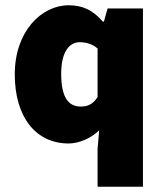

<svg xmlns="http://www.w3.org/2000/svg" viewBox="-20 -532 620 728"><path d="M350 176H522V-500H388L374 -450H370C332 -494 293 -512 240 -512C138 -512 36 -414 36 -250C36 -88 116 12 240 12C280 12 326 -8 356 -38L350 33ZM286 -128C240 -128 212 -162 212 -252C212 -340 246 -372 282 -372C304 -372 330 -366 350 -348V-164C332 -136 312 -128 286 -128Z"/></svg>

Font: Source Sans Pro Black
Style: Regular
Weight: 900
Designer: Paul D. Hunt
Foundry: Adobe Systems Incorporated
Version: Version 3.006;hotconv 1.0.111;makeotfexe 2.5.65597